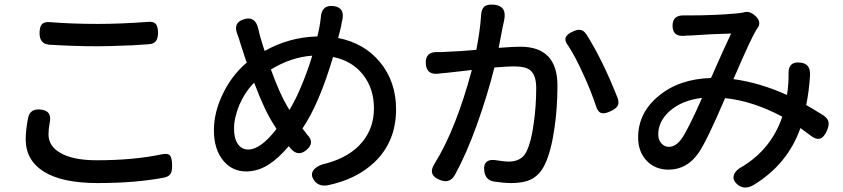

<svg xmlns="http://www.w3.org/2000/svg" viewBox="-20 -798 3771 859"><path d="M416 21Q260 21 178 -29Q95 -80 95 -175Q95 -217 106 -272Q115 -312 160 -308Q215 -304 202 -247Q197 -219 197 -197Q197 -144 250 -114Q306 -81 413 -81Q576 -81 701 -107Q730 -114 741 -102Q750 -90 750 -57Q750 -32 744 -22Q737 -9 717 -4Q590 21 416 21ZM417 -591Q314 -591 200 -598Q157 -602 157 -649Q157 -677 167 -689Q177 -701 203 -699Q302 -691 417 -691Q519 -691 640 -700Q666 -703 677 -691Q687 -679 687 -651Q687 -626 677 -613.5Q667 -601 643 -600Q620 -599 568 -595Q563 -595 561 -595Q465 -591 417 -591Z M1384 7Q1366 -20 1387 -42Q1406 -61 1444 -68Q1547 -97 1601 -163Q1653 -226 1653 -313Q1653 -402 1604 -464Q1555 -526 1470 -543Q1408 -333 1333 -223Q1344 -210 1354 -196Q1391 -159 1350 -126Q1313 -96 1281 -133Q1278 -136 1272 -144Q1224 -88 1181 -61Q1133 -31 1081 -31Q1020 -31 980 -78Q937 -129 937 -215Q937 -297 978 -380Q1017 -461 1084 -518Q1076 -539 1063 -581Q1058 -595 1056 -602Q1054 -610 1049 -625Q1045 -636 1043 -642Q1020 -697 1072 -712Q1121 -727 1135 -672Q1138 -658 1143 -638Q1144 -635 1146 -628Q1157 -590 1164 -570Q1274 -632 1400 -635Q1401 -638 1402 -644Q1410 -678 1412 -694Q1413 -701 1415 -717Q1418 -777 1471 -771Q1525 -765 1511 -706Q1510 -703 1509 -698Q1507 -685 1506 -680Q1505 -675 1502 -664Q1496 -640 1493 -628Q1610 -605 1680 -520Q1752 -433 1752 -309Q1752 -164 1655 -72Q1575 4 1446 31Q1404 38 1384 7ZM1091 -129Q1146 -129 1217 -221L1206 -239Q1164 -303 1117 -428Q1077 -388 1051 -329Q1027 -271 1027 -222Q1027 -179 1044 -154Q1061 -129 1091 -129ZM1275 -306Q1305 -356 1331 -420Q1359 -488 1377 -549Q1281 -542 1192 -487Q1233 -375 1266 -321Z M1948 7Q1891 -15 1925 -67Q2020 -220 2091 -485Q2079 -484 2057 -481Q2001 -475 1986 -473Q1984 -473 1978 -472Q1958 -471 1946 -469Q1889 -460 1885 -512Q1881 -567 1938 -565Q1943 -565 1955 -565Q1967 -566 1973 -566Q2033 -568 2111 -575Q2128 -662 2132 -725Q2133 -756 2146.5 -768Q2160 -780 2191 -777Q2248 -771 2236 -710Q2236 -709 2235.5 -707.5Q2235 -706 2235 -705Q2233 -694 2227 -667Q2217 -612 2211 -584Q2278 -589 2308 -589Q2474 -589 2474 -415Q2474 -317 2461 -227Q2446 -121 2418 -63Q2396 -16 2357 4Q2323 21 2268 21Q2235 21 2188 14Q2153 7 2147 -30Q2142 -62 2158 -74.5Q2174 -87 2207 -80Q2239 -75 2256 -75Q2314 -75 2336 -121Q2357 -164 2368 -247Q2379 -323 2379 -404Q2379 -462 2352 -484Q2331 -501 2280 -501Q2252 -501 2192 -496Q2160 -369 2113.5 -239.5Q2067 -110 2015 -15Q1992 25 1948 7ZM2671 -292Q2654 -297 2646 -325Q2622 -396 2591 -463Q2554 -545 2523 -592Q2505 -615 2511 -630.5Q2517 -646 2545 -658Q2565 -667 2578 -664Q2591 -662 2603 -645Q2676 -530 2743 -360Q2751 -338 2743 -324Q2736 -312 2713 -301Q2686 -288 2671 -292Z M3280 28Q3255 7 3264 -17Q3272 -38 3305 -55Q3432 -134 3480 -276Q3349 -346 3224 -359Q3144 -171 3106 -115Q3054 -39 2971 -39Q2912 -39 2874 -78Q2835 -118 2835 -183Q2835 -293 2926 -368Q3018 -445 3161 -449Q3223 -590 3251 -648Q3165 -646 3066 -639Q3063 -639 3057 -639Q3049 -638 3045 -638Q2990 -632 2989 -681Q2988 -732 3043 -729Q3053 -729 3063 -729Q3179 -729 3276 -738Q3298 -740 3309 -743Q3332 -750 3356 -730Q3372 -717 3376 -702Q3380 -685 3368 -671Q3368 -670 3366.5 -668Q3365 -666 3364 -665Q3340 -626 3271 -466Q3264 -451 3261 -444Q3380 -428 3501 -373Q3505 -399 3507 -427Q3508 -440 3508 -468Q3506 -524 3560 -518Q3607 -514 3604 -461Q3600 -393 3587 -328Q3607 -317 3644 -294Q3656 -287 3662 -283Q3683 -269 3686.5 -253.5Q3690 -238 3680 -214Q3666 -182 3647.5 -177.5Q3629 -173 3602 -195Q3589 -205 3561 -225Q3504 -63 3351 30Q3310 53 3280 28ZM2973 -141Q3002 -141 3028 -175Q3058 -217 3121 -360Q3032 -350 2976 -301Q2925 -255 2925 -197Q2925 -172 2939 -156.5Q2953 -141 2973 -141Z"/></svg>

Font: GenSenRounded TW M
Style: Regular
Weight: 500
Version: Version 1.501;PS 1;hotconv 16.6.51;makeotf.lib2.5.65220